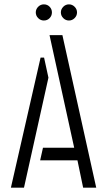

<svg xmlns="http://www.w3.org/2000/svg" viewBox="-20 -860 489 880"><path d="M296 -766Q281 -766 270 -777Q259 -788 259 -803Q259 -818 270 -829Q281 -840 296 -840Q311 -840 322 -829Q333 -818 333 -803Q333 -788 322 -777Q311 -766 296 -766ZM181 -766Q166 -766 155 -777Q144 -788 144 -803Q144 -818 155 -829Q166 -840 181 -840Q197 -840 207.5 -829Q218 -818 218 -803Q218 -788 207.5 -777Q197 -766 181 -766ZM361 0 335 -125H164L177 -183H320L207 -699H266L421 0ZM30 0 166 -596H182L202 -504L90 0Z"/></svg>

Font: Stick No Bills Light
Style: Regular
Weight: 300
Version: Version 2.000